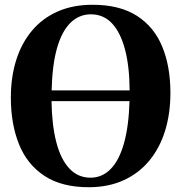

<svg xmlns="http://www.w3.org/2000/svg" viewBox="-20 -773 760 805"><path d="M354.5 12Q240 12.5 167 -35.2Q94 -83 59.8 -168Q25.5 -253 25.5 -363.5Q25.5 -450.5 48.2 -522Q71 -593.5 114.8 -645.2Q158.5 -697 222.2 -725Q286 -753 368 -753Q481.5 -753 553.8 -706.8Q626 -660.5 660.2 -577.5Q694.5 -494.5 694.5 -383.5Q694.5 -296.5 672 -224.2Q649.5 -152 605.8 -99.2Q562 -46.5 498.8 -17.5Q435.5 11.5 354.5 12ZM359.5 -28Q408 -28 443.8 -64.2Q479.5 -100.5 499.8 -172.2Q520 -244 523 -349H196Q197.5 -249 216 -177.2Q234.5 -105.5 270.5 -66.8Q306.5 -28 359.5 -28ZM196.5 -394H523.5Q523 -494 504.2 -565.2Q485.5 -636.5 449.8 -674.8Q414 -713 361 -713Q312 -713 275.8 -677.8Q239.5 -642.5 219.2 -571.8Q199 -501 196.5 -394Z"/></svg>

Font: Merriweather 96pt
Style: Bold
Weight: 700
Version: Version 2.100